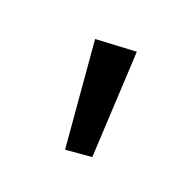

<svg xmlns="http://www.w3.org/2000/svg" viewBox="-42 -911 384 384"><g transform="rotate(-45 150.0 -719.5)"><path d="M229 -801 270 -724 58 -638 30 -687Z"/></g></svg>

Font: Firava
Style: Regular
Weight: 400
Designer: Carrois Corporate & Edenspiekermann AG
Foundry: Greg Finn Gibson
Version: Version 5.000